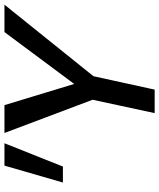

<svg xmlns="http://www.w3.org/2000/svg" viewBox="52 -750 698 841"><g transform="rotate(-90 400.5 -329.0)"><path d="M461 -235 414 -299 681 -658H801ZM326 0 390 -297H494L429 0ZM397 -239 239 -658H361L470 -299ZM92 -402H22L96 -658H194Z"/></g></svg>

Font: Ysabeau SemiBold
Style: Italic
Weight: 600
Italic angle: -12°
Designer: Christian Thalmann (Catharsis Fonts)
Version: Version 2.002